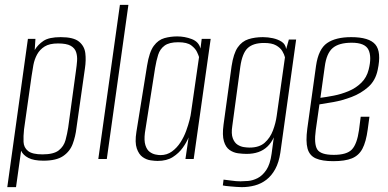

<svg xmlns="http://www.w3.org/2000/svg" viewBox="-20 -655 1597 791"><path d="M10 116 95 -495H126L123 -449Q136 -471 159 -486.5Q182 -502 230 -502Q283 -502 305.5 -483.5Q328 -465 331.5 -436Q335 -407 330 -374L295 -128Q291 -93 279.5 -62Q268 -31 240 -12Q212 7 159 7Q119 7 97 -4.5Q75 -16 67 -34L46 116ZM155 -19Q201 -19 222 -35.5Q243 -52 250 -78Q257 -104 261 -130L293 -364Q296 -384 297.5 -404Q299 -424 293.5 -440.5Q288 -457 271 -466.5Q254 -476 219 -476Q184 -476 164 -463.5Q144 -451 133 -431Q122 -411 117.5 -387Q113 -363 110 -341L79 -122Q76 -94 77 -70.5Q78 -47 95.5 -33Q113 -19 155 -19Z M385 0 474 -635H509L420 0Z M629 8Q618 8 600.5 5.5Q583 3 567.5 -8Q552 -19 543.5 -43.5Q535 -68 542 -112L586 -385Q595 -441 613.5 -466Q632 -491 657.5 -498Q683 -505 710 -505Q741 -505 770 -494Q799 -483 806 -455L811 -495H848L778 0H744L757 -89Q749 -69 733 -46.5Q717 -24 692 -8Q667 8 629 8ZM641 -16Q668 -16 688.5 -31Q709 -46 723.5 -68.5Q738 -91 747 -116Q756 -141 761 -161Q766 -181 767 -191L800 -420Q798 -427 791.5 -441Q785 -455 768 -468Q751 -481 714 -481Q677 -481 658 -467Q639 -453 631.5 -429Q624 -405 619 -375L577 -108Q573 -76 579 -57Q585 -38 596.5 -29.5Q608 -21 620.5 -18.5Q633 -16 641 -16Z M976 116Q967 116 954 115Q941 114 929.5 113Q918 112 909.5 111Q901 110 898 109L901 85Q913 86 933 89Q953 92 971 92Q983 92 1002 90.5Q1021 89 1041 79Q1061 69 1077 45.5Q1093 22 1099 -22L1108 -89Q1098 -67 1082 -51.5Q1066 -36 1044.5 -28.5Q1023 -21 996 -21Q980 -21 961 -23.5Q942 -26 926 -37Q910 -48 902.5 -73Q895 -98 901 -142L934 -382Q942 -435 959.5 -460Q977 -485 1003.5 -493.5Q1030 -502 1063 -502Q1084 -502 1104.5 -497.5Q1125 -493 1140.5 -483Q1156 -473 1159 -453L1170 -492H1200L1135 -26Q1129 14 1114 41.5Q1099 69 1077.5 85.5Q1056 102 1030 109Q1004 116 976 116ZM1008 -47Q1048 -47 1070.5 -67Q1093 -87 1104.5 -117.5Q1116 -148 1120 -178L1154 -419Q1151 -431 1143 -444.5Q1135 -458 1117.5 -468Q1100 -478 1068 -478Q1023 -478 1000.5 -457Q978 -436 970 -380L937 -136Q932 -104 939 -85.5Q946 -67 958.5 -59Q971 -51 984.5 -49Q998 -47 1008 -47Z M1353 9Q1307 9 1281 -2.5Q1255 -14 1247 -43Q1239 -72 1246 -125L1282 -384Q1292 -453 1327.5 -477.5Q1363 -502 1427 -502Q1501 -502 1526.5 -471.5Q1552 -441 1536 -367Q1527 -323 1497 -296.5Q1467 -270 1428.5 -255.5Q1390 -241 1353.5 -234.5Q1317 -228 1296 -225L1281 -120Q1273 -62 1287 -39.5Q1301 -17 1355 -17Q1409 -17 1430 -39.5Q1451 -62 1459 -119L1466 -174H1502L1495 -122Q1488 -70 1473 -42Q1458 -14 1429.5 -2.5Q1401 9 1353 9ZM1300 -252Q1324 -255 1355 -261Q1386 -267 1416 -279.5Q1446 -292 1468.5 -314Q1491 -336 1499 -369Q1512 -421 1498 -450Q1484 -479 1429 -479Q1376 -479 1350.5 -457Q1325 -435 1318 -381Z"/></svg>

Font: Alumni Sans ExtraLight
Style: Italic
Weight: 250
Italic angle: -8°
Version: Version 1.016